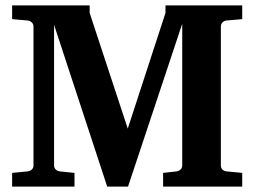

<svg xmlns="http://www.w3.org/2000/svg" viewBox="-20 -691 942 711"><path d="M877 0H584V-50.8L632.8 -56.2Q641.6 -57.1 648.2 -63Q654.8 -68.8 654.8 -78.1V-603L454.1 0H377L180.2 -599.1V-78.1Q180.2 -68.8 186.8 -63Q193.4 -57.1 202.1 -56.2L255.9 -50.8V0H24.9V-50.8L81.1 -56.2Q90.8 -57.1 97.4 -63Q104 -68.8 104 -78.1V-592.8Q104 -602.1 97.4 -608.2Q90.8 -614.3 81.1 -615.2L24.9 -620.1V-670.9H312V-643.1L453.1 -214.8L592.8 -643.1V-670.9H877V-620.1L819.8 -615.2Q810.5 -614.3 804.2 -608.4Q797.9 -602.5 797.9 -592.8V-78.1Q797.9 -68.4 804 -62.7Q810.1 -57.1 819.8 -56.2L877 -50.8Z"/></svg>

Font: Veleka
Style: Bold
Weight: 700
Designer: Stefan Peev, Context Ltd, 2016; SIL International, 1997-2014.
Foundry: Stefan Peev, Context Ltd, 2016
Version: Version 1.000